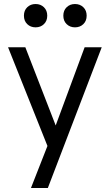

<svg xmlns="http://www.w3.org/2000/svg" viewBox="-20 -735 546 955"><path d="M216 -9 20 -500H106L257 -111L401 -500H486L218 200H134ZM157 -599Q132 -599 115.5 -615Q99 -631 99 -657Q99 -683 115.5 -699Q132 -715 157 -715Q182 -715 198.5 -699Q215 -683 215 -657Q215 -631 198.5 -615Q182 -599 157 -599ZM353 -599Q328 -599 311.5 -615Q295 -631 295 -657Q295 -683 311.5 -699Q328 -715 353 -715Q378 -715 394.5 -699Q411 -683 411 -657Q411 -631 394.5 -615Q378 -599 353 -599Z"/></svg>

Font: NT Somic
Style: Regular
Weight: 400
Designer: Ravid Balaliev — lead type designer, mastering
Michael Voronin — secret advisor, marketing
Ivan Kovalenko — best boy
Foundry: NT Type
Version: Version 0.7